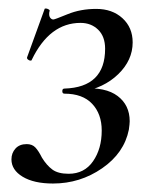

<svg xmlns="http://www.w3.org/2000/svg" viewBox="-20 -422 375 453"><path d="M207 -401Q245 -401 269 -379Q293 -357 293 -322Q293 -280 259 -247Q225 -214 171 -205L175 -213Q229 -217 257.5 -195.5Q286 -174 286 -136Q286 -130 284 -116Q273 -61 221 -25Q169 11 105 11Q60 11 33.5 -5Q7 -21 7 -46Q7 -61 16.5 -71.5Q26 -82 43 -82Q56 -82 63.5 -74Q71 -66 79 -50Q90 -32 103.5 -22Q117 -12 142 -12Q179 -12 199.5 -41.5Q220 -71 220 -114Q220 -153 197.5 -177Q175 -201 132 -201Q127 -201 127 -207Q127 -213 132 -213Q228 -216 228 -307Q228 -336 211.5 -352Q195 -368 170 -368Q97 -368 55 -281Q55 -279 52 -279Q49 -279 46 -281.5Q43 -284 44 -287L85 -400Q85 -402 88 -402Q91 -402 94.5 -400Q98 -398 97 -396Q96 -393 96 -389Q96 -383 99 -379.5Q102 -376 106 -376Q109 -376 139.5 -388.5Q170 -401 207 -401Z"/></svg>

Font: Cormorant Garamond Medium
Style: Italic
Weight: 500
Italic angle: -10°
Designer: Christian Thalmann (Catharsis Fonts)
Foundry: Catharsis Fonts
Version: Version 4.000